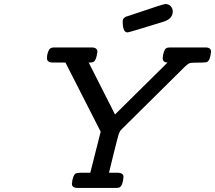

<svg xmlns="http://www.w3.org/2000/svg" viewBox="-20 -928 1062 948"><path d="M211.9 -640.1Q211.9 -662.1 221.2 -680.2Q227.1 -694.3 250 -693.8H431.2Q460.9 -693.8 460.9 -672.9Q456.1 -632.8 443.8 -624Q438 -619.1 418 -619.1L547.9 -362.8L807.1 -619.1Q783.2 -620.1 783.2 -641.1Q787.1 -681.2 800.8 -689.9Q806.6 -693.8 820.8 -693.8H994.1Q1022 -693.8 1022 -672.9Q1018.1 -631.8 1003.9 -623Q998 -619.1 976.1 -619.1Q927.2 -619.1 917.7 -616.5Q908.2 -613.8 892.1 -598.1L583 -292Q582 -291 580.1 -289.1Q571.3 -281.2 565.7 -263.7Q560.1 -246.1 542 -172.9Q527.8 -114.7 518.1 -75.2H558.1Q590.3 -75.2 589.8 -54.2Q585.9 -11.2 570.8 -2.9Q565.9 0 551.8 0H363.8Q335 0 335 -21Q338.9 -61 353 -70.8Q358.9 -74.7 377.9 -75.2H425.8L477.1 -277.8L303.2 -619.1H242.2Q211.9 -619.1 211.9 -640.1ZM585.9 -820.8Q585.9 -824.7 586.4 -827.9Q586.9 -831.1 588.4 -833.5Q589.8 -835.9 590.8 -837.4Q591.8 -838.9 594.5 -840.8Q597.2 -842.8 598.6 -844Q600.1 -845.2 603.5 -846.2Q606.9 -847.2 608.4 -847.7Q609.9 -848.1 614 -849.6Q618.2 -851.1 619.1 -851.1Q787.1 -908.2 795.9 -908.2Q813 -908.2 823 -897.2Q833 -886.2 833 -871.1Q833 -835 787.1 -820.8Q616.2 -767.6 609.9 -768.1Q585.9 -767.6 585.9 -820.8Z"/></svg>

Font: CMU Concrete
Style: BoldItalic
Weight: 700
Italic angle: -14.04°
Version: Version 0.7.0